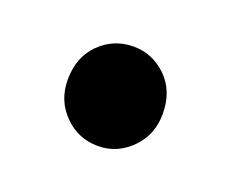

<svg xmlns="http://www.w3.org/2000/svg" viewBox="-45 -192 338 282"><g transform="rotate(20 124.5 -50.5)"><path d="M50.3 -49.8Q50.3 -85.4 72.3 -106.9Q94.2 -128.4 125 -128.4Q154.8 -128.4 176.8 -106.9Q198.7 -85.4 198.7 -49.8Q198.7 -17.1 176.8 4.9Q154.8 26.9 125 26.9Q94.2 26.9 72.3 4.9Q50.3 -17.1 50.3 -49.8Z"/></g></svg>

Font: Pyidaungsu
Style: Bold
Weight: 700
Designer: Sun Tun
Foundry: MCF
Version: Version 2.005 July 4, 2018; ttfautohint (v1.8.1)